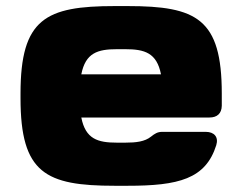

<svg xmlns="http://www.w3.org/2000/svg" viewBox="-20 -594 802 626"><path d="M354 11.7H396C562 11.7 650.4 -10.3 685.1 -120.6C693.4 -147.5 678.2 -164.1 650.9 -164.1H508.8C493.7 -164.1 484.4 -158.2 472.2 -148.4C452.1 -132.3 423.8 -128.9 388.7 -128.9H361.3C298.8 -128.9 258.8 -140.6 245.1 -210.9H663.1C688 -210.9 702.6 -224.1 703.1 -249V-289.1C703.1 -533.2 621.1 -574.2 396 -574.2H354C128.9 -574.2 46.9 -533.2 46.9 -289.1V-273.4C46.9 -29.3 128.9 11.7 354 11.7ZM504.9 -351.6H245.1C258.8 -421.9 298.8 -433.6 361.3 -433.6H388.7C451.2 -433.6 491.2 -421.9 504.9 -351.6Z"/></svg>

Font: Gyrotrope Black
Style: Regular
Weight: 900
Designer: David Moles
Version: Version 1.003;Glyphs 3.3.1 (3343)